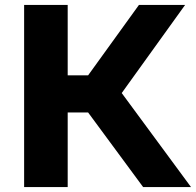

<svg xmlns="http://www.w3.org/2000/svg" viewBox="-20 -760 796 780"><path d="M561.5 0 338 -303H255V0H78V-740H255V-454H338L544.5 -740H732L474.5 -382L756 0Z"/></svg>

Font: Encode Sans Expanded
Style: Bold
Weight: 700
Width: 7
Designer: Multiple Designers
Foundry: Impallari Type
Version: Version 2.000